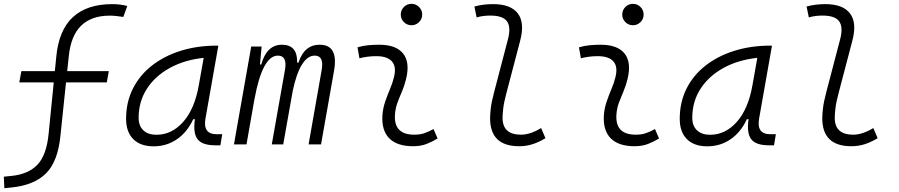

<svg xmlns="http://www.w3.org/2000/svg" viewBox="-49 -764 4756 1016"><path d="M-25.9 231.9 -28.8 170.9 10.3 167Q101.1 158.2 149.4 107.2Q197.8 56.2 208.5 -58.1L235.4 -328.1H53.2L64 -387.7H241.2L248.5 -460.4Q261.2 -603.5 336.2 -672.9Q411.1 -742.2 544.9 -742.2Q586.9 -742.2 624.5 -732.4L603.5 -674.3Q562.5 -681.2 531.2 -681.2Q435.1 -681.2 380.4 -628.2Q325.7 -575.2 314.9 -465.3L306.6 -387.7H526.9L516.1 -328.1H300.3L271 -47.4Q257.8 89.8 195.1 152.8Q132.3 215.8 12.7 228Z M763.7 10.3Q694.3 10.3 656.2 -27.8Q618.2 -65.9 618.2 -135.3Q618.2 -223.1 654.1 -294.7Q689.9 -366.2 754.9 -417Q819.8 -467.8 907.2 -495.1Q994.6 -522.5 1097.2 -522.5H1106.4L1038.1 -135.7Q1023.9 -53.7 1097.7 -53.7H1127L1117.2 4.9H1090.3Q1021 4.9 996.3 -27.6Q971.7 -60.1 982.4 -133.3H973.6Q941.4 -64 887 -26.9Q832.5 10.3 763.7 10.3ZM778.8 -50.8Q859.9 -50.8 920.4 -119.1Q981 -187.5 1002.9 -312.5L1028.8 -458Q925.8 -446.8 848.1 -403.6Q770.5 -360.4 727.5 -293Q684.6 -225.6 684.6 -141.1Q684.6 -98.1 709.5 -74.5Q734.4 -50.8 778.8 -50.8Z M1335.4 -517.6 1326.7 -422.9H1333.5Q1362.3 -527.3 1442.9 -527.3Q1525.9 -527.3 1523.4 -432.6H1530.3Q1561 -527.3 1642.6 -527.3Q1742.7 -527.3 1718.8 -390.6L1649.9 0H1584L1653.3 -394.5Q1666.5 -469.7 1616.2 -469.7Q1578.1 -469.7 1548.6 -421.9Q1519 -374 1500 -282.7L1449.7 0H1389.2L1459 -394.5Q1472.2 -469.7 1421.4 -469.7Q1380.4 -469.7 1349.4 -411.6Q1318.4 -353.5 1298.3 -242.7V-244.1L1255.4 0H1189L1280.3 -517.6Z M2245.1 -81.1 2266.6 -31.2Q2238.8 -14.2 2208 -2.2Q2177.2 9.8 2137.2 9.8Q2052.7 9.8 2011.2 -31.7Q1969.7 -73.2 1974.6 -153.3Q1977.1 -189.9 1988.8 -224.6Q2000.5 -259.3 2014.4 -292Q2028.3 -324.7 2035.6 -355Q2049.8 -410.2 2025.4 -438.5Q2001 -466.8 1942.4 -466.8Q1896 -466.8 1853 -455.6L1842.8 -513.7Q1871.6 -522 1900.4 -524.7Q1929.2 -527.3 1958 -527.3Q2046.9 -527.3 2084.2 -480.7Q2121.6 -434.1 2099.6 -345.2Q2091.3 -310.5 2078.4 -280.5Q2065.4 -250.5 2054.4 -221.2Q2043.5 -191.9 2041 -157.7Q2033.7 -51.3 2143.1 -51.3Q2171.9 -51.3 2193.6 -58.1Q2215.3 -64.9 2245.1 -81.1ZM2128.4 -630.4Q2105 -630.4 2088.4 -647Q2071.8 -663.6 2071.8 -687Q2071.8 -710.4 2088.4 -727.1Q2105 -743.7 2128.4 -743.7Q2151.9 -743.7 2168.5 -727.1Q2185.1 -710.4 2185.1 -687Q2185.1 -663.6 2168.5 -647Q2151.9 -630.4 2128.4 -630.4Z M2698.2 9.8Q2544.4 9.8 2544.4 -138.2Q2544.4 -158.2 2548.1 -191.2Q2551.8 -224.1 2565.9 -277.3L2638.7 -555.2Q2655.8 -620.1 2634 -650.9Q2612.3 -681.6 2544.9 -681.6Q2527.3 -681.6 2509.3 -679.4Q2491.2 -677.2 2473.1 -671.9L2461.4 -729.5Q2485.8 -736.3 2510.7 -739.3Q2535.6 -742.2 2560.5 -742.2Q2653.8 -742.2 2691.4 -692.6Q2729 -643.1 2703.1 -546.9L2632.3 -277.3Q2617.2 -221.2 2613.8 -189.2Q2610.4 -157.2 2610.4 -141.6Q2609.9 -51.3 2707.5 -51.3Q2756.8 -51.3 2814.5 -86.4L2837.4 -32.7Q2804.7 -12.7 2770.8 -1.5Q2736.8 9.8 2698.2 9.8Z M3417 -81.1 3438.5 -31.2Q3410.6 -14.2 3379.9 -2.2Q3349.1 9.8 3309.1 9.8Q3224.6 9.8 3183.1 -31.7Q3141.6 -73.2 3146.5 -153.3Q3148.9 -189.9 3160.6 -224.6Q3172.4 -259.3 3186.3 -292Q3200.2 -324.7 3207.5 -355Q3221.7 -410.2 3197.3 -438.5Q3172.9 -466.8 3114.3 -466.8Q3067.9 -466.8 3024.9 -455.6L3014.6 -513.7Q3043.5 -522 3072.3 -524.7Q3101.1 -527.3 3129.9 -527.3Q3218.8 -527.3 3256.1 -480.7Q3293.5 -434.1 3271.5 -345.2Q3263.2 -310.5 3250.2 -280.5Q3237.3 -250.5 3226.3 -221.2Q3215.3 -191.9 3212.9 -157.7Q3205.6 -51.3 3314.9 -51.3Q3343.8 -51.3 3365.5 -58.1Q3387.2 -64.9 3417 -81.1ZM3300.3 -630.4Q3276.9 -630.4 3260.3 -647Q3243.7 -663.6 3243.7 -687Q3243.7 -710.4 3260.3 -727.1Q3276.9 -743.7 3300.3 -743.7Q3323.7 -743.7 3340.3 -727.1Q3356.9 -710.4 3356.9 -687Q3356.9 -663.6 3340.3 -647Q3323.7 -630.4 3300.3 -630.4Z M3693.4 10.3Q3624 10.3 3585.9 -27.8Q3547.9 -65.9 3547.9 -135.3Q3547.9 -223.1 3583.7 -294.7Q3619.6 -366.2 3684.6 -417Q3749.5 -467.8 3836.9 -495.1Q3924.3 -522.5 4026.9 -522.5H4036.1L3967.8 -135.7Q3953.6 -53.7 4027.3 -53.7H4056.6L4046.9 4.9H4020Q3950.7 4.9 3926 -27.6Q3901.4 -60.1 3912.1 -133.3H3903.3Q3871.1 -64 3816.7 -26.9Q3762.2 10.3 3693.4 10.3ZM3708.5 -50.8Q3789.6 -50.8 3850.1 -119.1Q3910.6 -187.5 3932.6 -312.5L3958.5 -458Q3855.5 -446.8 3777.8 -403.6Q3700.2 -360.4 3657.2 -293Q3614.3 -225.6 3614.3 -141.1Q3614.3 -98.1 3639.2 -74.5Q3664.1 -50.8 3708.5 -50.8Z M4456.1 9.8Q4302.2 9.8 4302.2 -138.2Q4302.2 -158.2 4305.9 -191.2Q4309.6 -224.1 4323.7 -277.3L4396.5 -555.2Q4413.6 -620.1 4391.8 -650.9Q4370.1 -681.6 4302.7 -681.6Q4285.2 -681.6 4267.1 -679.4Q4249 -677.2 4231 -671.9L4219.2 -729.5Q4243.7 -736.3 4268.6 -739.3Q4293.5 -742.2 4318.4 -742.2Q4411.6 -742.2 4449.2 -692.6Q4486.8 -643.1 4460.9 -546.9L4390.1 -277.3Q4375 -221.2 4371.6 -189.2Q4368.2 -157.2 4368.2 -141.6Q4367.7 -51.3 4465.3 -51.3Q4514.6 -51.3 4572.3 -86.4L4595.2 -32.7Q4562.5 -12.7 4528.6 -1.5Q4494.6 9.8 4456.1 9.8Z"/></svg>

Font: Cascadia Code Light
Style: Italic
Weight: 300
Italic angle: -10°
Monospace: yes
Designer: Aaron Bell
Foundry: Saja Typeworks
Version: Version 2404.023; ttfautohint (v1.8.4)